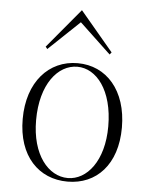

<svg xmlns="http://www.w3.org/2000/svg" viewBox="-54 -796 665 856"><g transform="rotate(5 278.5 -368.5)"><path d="M280 15C409 15 501 -80 501 -246C501 -412 409 -515 280 -515C151 -515 57 -412 57 -246C57 -80 151 15 280 15ZM280 -1C193 -1 117 -91 117 -246C117 -407 193 -499 280 -499C365 -499 440 -408 440 -246C440 -91 365 -1 280 -1ZM426 -576 278 -752 131 -576 139 -566 278 -698 418 -566Z"/></g></svg>

Font: Sprat Condensed Light
Style: Regular
Weight: 300
Width: 3
Designer: Ethan Nakache
Foundry: Collletttivo
Version: Version 2.000;Glyphs 3.2 (3217)